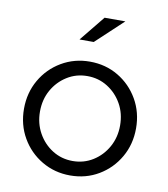

<svg xmlns="http://www.w3.org/2000/svg" viewBox="-82 -785 755 864"><g transform="rotate(10 296.0 -353.0)"><path d="M296 10Q225 10 166.5 -24.5Q108 -59 74 -118Q40 -177 40 -250Q40 -323 74 -382Q108 -441 166.5 -475.5Q225 -510 296 -510Q368 -510 426 -475.5Q484 -441 518 -382Q552 -323 552 -250Q552 -177 518 -118Q484 -59 426 -24.5Q368 10 296 10ZM296 -56Q347 -56 388.5 -82Q430 -108 454.5 -152Q479 -196 479 -250Q479 -305 454.5 -348.5Q430 -392 388.5 -418Q347 -444 296 -444Q245 -444 203.5 -418Q162 -392 137.5 -348.5Q113 -305 113 -250Q113 -196 137.5 -152Q162 -108 203.5 -82Q245 -56 296 -56ZM232 -600 326 -716H421L297 -600Z"/></g></svg>

Font: Red Hat Display VF
Style: Regular
Weight: 300
Designer: Pentagram, MCKL
Foundry: Pentagram, MCKL
Version: Version 1.023